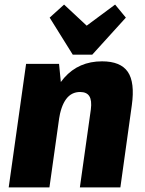

<svg xmlns="http://www.w3.org/2000/svg" viewBox="-20 -819 635 839"><path d="M377 -341Q382 -380 370.5 -398.5Q359 -417 330 -417Q292 -417 269 -386Q246 -355 237 -294L171 -221L177 -267Q197 -407 260.5 -479Q324 -551 426 -551Q507 -551 538.5 -505Q570 -459 556 -359L506 0H329ZM94 -540H238L252 -398L196 0H18ZM530 -742 383 -580H298L197 -742L260 -799L408 -661H297L483 -799Z"/></svg>

Font: Pathway Extreme Condensed ExtraBold
Style: Italic
Weight: 800
Width: 3
Italic angle: -8°
Version: Version 1.001;gftools[0.9.26]